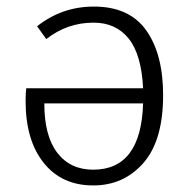

<svg xmlns="http://www.w3.org/2000/svg" viewBox="-20 -554 581 585"><path d="M264 11Q168 11 113 -58Q58 -127 58 -246Q58 -273 60 -285H416Q411 -388 372 -436.5Q333 -485 265 -485Q185 -485 121 -435L93 -474Q169 -534 266 -534Q374 -534 425.5 -461.5Q477 -389 477 -264Q477 -126 417 -57.5Q357 11 264 11ZM264 -37Q410 -37 416 -239H115Q115 -140 154.5 -88.5Q194 -37 264 -37Z"/></svg>

Font: Trujillo Light
Style: Regular
Weight: 300
Designer: Fira Sans original fonts by bBox Type GmbH, Carrois Corporate GbR, & Edenspiekermann AG / Changes by Cristiano Sobral
Foundry: Fira Sans original fonts by bBox Type GmbH, Carrois Corporate GbR, & Edenspiekermann AG / Changes by Cristiano Sobral
Version: Version 4.301;July 28, 2020;FontCreator 13.0.0.2655 64-bit